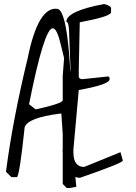

<svg xmlns="http://www.w3.org/2000/svg" viewBox="-20 -874 679 958"><path d="M264.2 -830.1Q336.9 -828.1 339.8 -158.2L360.8 58.1L327.1 64H313L293 43.9V-206.1L286.1 -307.1H279.8Q118.2 -287.1 103 -238.8Q77.1 6.8 64 9.8H37.1L9.8 -17.1Q43 -273.9 118.2 -584Q169.9 -839.8 264.2 -830.1ZM125 -354 158.2 -328.1Q293 -357.9 293 -374V-496.1L299.8 -584L283.2 -651.9Q264.2 -732.9 243.2 -732.9Q200.2 -732.9 125 -354ZM500 -854Q534.2 -844.7 534.2 -833V-813Q534.2 -792 377.9 -762.7L373 -526.9V-492.7Q373 -479 392.1 -479L521 -492.7L526.9 -485.8V-479Q526.9 -452.1 373 -424.8L346.2 -127.9V-114.7Q346.2 -41 399.9 -41L581.1 -114.7L592.8 -73.7Q602.1 -64 378.9 13.2Q313 13.2 292 -122.1L325.2 -412.1L305.2 -445.8Q332 -497.1 332 -526.9L325.2 -697.8Q325.2 -765.1 311 -765.1Q311 -818.8 500 -854Z"/></svg>

Font: Loved by the King
Style: Regular
Weight: 400
Designer: Kimberly Geswein
Foundry: Kimberly Geswein
Version: Version 1.002 2006